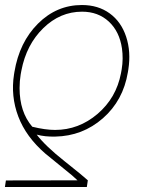

<svg xmlns="http://www.w3.org/2000/svg" viewBox="-20 -558 576 761"><path d="M-0.5 183.1 3.4 157.2 287.1 156.7 265.1 136.7 159.7 50.8Q83 -15.6 52.5 -96.2Q22 -176.8 35.6 -263.2L37.1 -272.5Q56.6 -390.6 130.6 -464.4Q204.6 -538.1 304.7 -538.1Q369.1 -538.1 414.8 -504.9Q460.4 -471.7 480 -412.4Q499.5 -353 488.8 -283.7L486.8 -271.5Q468.3 -159.7 387.7 -89.1Q307.1 -18.6 198.7 -16.6Q158.2 -15.6 125.5 -24.4Q159.7 20.5 235.4 80.6Q311 140.6 328.1 156.7L324.2 183.1ZM462.4 -283.7Q469.2 -325.2 463.4 -366.2Q453.6 -433.1 411.4 -472.4Q369.1 -511.7 305.2 -511.7Q218.3 -511.7 151.4 -446.3Q84.5 -380.9 64.9 -278.8L62 -263.2Q57.6 -236.8 57.6 -209Q57.6 -114.3 107.9 -55.7Q159.7 -43 198.2 -43Q292 -43 366.5 -106.4Q440.9 -169.9 459.5 -267.6Z"/></svg>

Font: Roboto Thin
Style: Italic
Weight: 250
Italic angle: -12°
Designer: Google
Version: Version 2.134; 2016